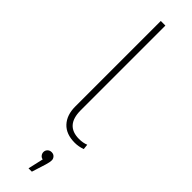

<svg xmlns="http://www.w3.org/2000/svg" viewBox="-339 -727 973 973"><g transform="rotate(45 147.0 -241.0)"><path d="M111 -129V-742H144V-135Q144 -26 241 -26Q269 -26 291 -35L294 -7Q267 3 239 3Q177 3 144 -32.5Q111 -68 111 -129ZM220 148Q220 161 213 184L189 260H165L184 177Q174 176 167 167.5Q160 159 160 148Q160 136 168.5 127.5Q177 119 190 119Q204 119 212 128Q220 137 220 148Z"/></g></svg>

Font: Montserrat Alternates ExLight
Style: Regular
Weight: 275
Designer: Julieta Ulanovsky
Foundry: Julieta Ulanovsky
Version: Version 7.200